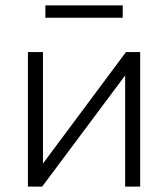

<svg xmlns="http://www.w3.org/2000/svg" viewBox="-20 -695 626 715"><path d="M84 0V-501H140V-86L449 -501H502V0H446V-414L137 0ZM149 -629V-675H437V-629Z"/></svg>

Font: Mulish Light
Style: Regular
Weight: 300
Designer: Vernon Adams
Foundry: Vernon Adams
Version: Version 3.603; ttfautohint (v1.8.3)